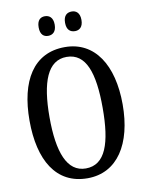

<svg xmlns="http://www.w3.org/2000/svg" viewBox="-99 -981 808 1060"><g transform="rotate(-10 305.5 -451.0)"><path d="M378 -802C401 -802 423 -816 423 -857C423 -898 401 -912 378 -912C352 -912 331 -898 331 -857C331 -816 352 -802 378 -802ZM227 -802C251 -802 273 -816 273 -857C273 -898 251 -912 227 -912C203 -912 183 -898 183 -857C183 -816 203 -802 227 -802ZM305 10C473 10 566 -137 566 -358C566 -580 473 -725 306 -725C129 -725 44 -580 44 -359C44 -137 129 10 305 10ZM305 -45C200 -45 156 -161 156 -358C156 -555 200 -670 306 -670C415 -670 454 -555 454 -358C454 -161 415 -45 305 -45Z"/></g></svg>

Font: Noto Serif Armenian ExtraCondensed Medium
Style: Regular
Weight: 500
Width: 2
Designer: Monotype Design Team
Foundry: Monotype Imaging Inc.
Version: Version 2.008